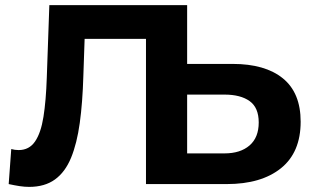

<svg xmlns="http://www.w3.org/2000/svg" viewBox="-20 -720 1225 751"><path d="M94 11Q76 11 56.5 8Q37 5 14 0L24 -137Q38 -133 53 -133Q94 -133 117 -166.5Q140 -200 150 -263Q160 -326 163 -416L173 -700H711V0H551V-568H311L306 -422Q303 -319 292 -239Q281 -159 258 -103Q235 -47 195 -18Q155 11 94 11ZM890 -470Q1017 -470 1086.5 -413.5Q1156 -357 1156 -244Q1156 -124 1079 -62Q1002 0 867 0H551V-700H712V-470ZM858 -120Q920 -120 956 -151Q992 -182 992 -241Q992 -299 956.5 -324.5Q921 -350 858 -350H712V-120Z"/></svg>

Font: Montserrat Z
Style: Bold
Weight: 700
Designer: Julieta Ulanovsky
Foundry: Julieta Ulanovsky
Version: Version 8.000